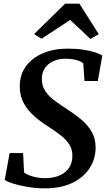

<svg xmlns="http://www.w3.org/2000/svg" viewBox="-20 -1017 583 1048"><path d="M226 11Q176 11 130 3.2Q84 -4.5 50.8 -15.2Q17.5 -26 6 -35L32.5 -181.5H106L111.5 -75.5Q129.5 -61.5 160.8 -53Q192 -44.5 225.5 -44.5Q259 -44.5 286.2 -52.5Q313.5 -60.5 333.2 -75.8Q353 -91 363.8 -113.2Q374.5 -135.5 375 -164.5Q376 -198 360.5 -224.5Q345 -251 316.2 -274.5Q287.5 -298 247.5 -323.5Q217 -342.5 188.5 -364.8Q160 -387 137.2 -413.5Q114.5 -440 101.2 -472.2Q88 -504.5 88 -544Q87.5 -609.5 122 -655.8Q156.5 -702 215.5 -726.8Q274.5 -751.5 347 -751.5Q397.5 -751.5 435 -745.8Q472.5 -740 498.2 -731.5Q524 -723 538.5 -714L514 -575H441L434.5 -671.5Q419.5 -683.5 394.5 -690Q369.5 -696.5 337 -696.5Q301.5 -696.5 272.5 -683.8Q243.5 -671 226 -646.5Q208.5 -622 208.5 -587.5Q208 -550.5 225.2 -523Q242.5 -495.5 273.8 -471.2Q305 -447 347 -420.5Q386 -395.5 421.5 -366.2Q457 -337 479.2 -299.8Q501.5 -262.5 502 -212.5Q502 -150 469.2 -99.2Q436.5 -48.5 374.8 -18.8Q313 11 226 11ZM166 -831 335.5 -997H413.5L519 -830.5L473 -804.5Q446 -830.5 418.5 -856.5Q391 -882.5 363 -908Q324 -882.5 284.8 -856.8Q245.5 -831 206.5 -805.5Z"/></svg>

Font: Merriweather SemiBold
Style: Italic
Weight: 600
Italic angle: -7.8°
Version: Version 2.101